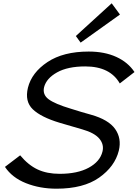

<svg xmlns="http://www.w3.org/2000/svg" viewBox="-20 -1132 834 1162"><path d="M699 -220Q675 -124 580 -57Q485 10 322 10Q221 10 137 -23.5Q53 -57 10 -122L102 -192Q151 -133 207.5 -106.5Q264 -80 341 -80Q449 -80 517 -117Q585 -154 600 -214Q611 -257 581.5 -292.5Q552 -328 478 -349Q470 -352 409.5 -369Q349 -386 341 -389Q228 -423 178.5 -470.5Q129 -518 149 -601Q172 -693 267.5 -756.5Q363 -820 517 -820Q613 -820 684 -787.5Q755 -755 794 -696L705 -627Q646 -730 496 -730Q390 -730 325.5 -694Q261 -658 247 -605Q236 -560 274 -531.5Q312 -503 409 -474Q478 -452 530 -438Q637 -408 677 -351Q717 -294 699 -220ZM656 -1112 706 -1044 468 -874 439 -914Z"/></svg>

Font: Sinkin Sans 400 Italic
Style: Italic
Weight: 400
Italic angle: -112°
Designer: Keith Bates
Foundry: K-Type
Version: Sinkin Sans (version 1.0)  by Keith Bates   •   © 2014   www